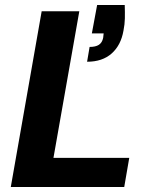

<svg xmlns="http://www.w3.org/2000/svg" viewBox="-20 -745 608 765"><path d="M23 0 146 -700H296L193 -116H495L475 0ZM327 -499 337 -558Q361 -558 374 -566.5Q387 -575 391 -594L393 -612H346L367 -725H477Q478 -695 477.5 -671.5Q477 -648 472 -623Q462 -565 425 -532Q388 -499 327 -499Z"/></svg>

Font: DM Sans 16pt Black
Style: Italic
Weight: 900
Italic angle: -10°
Version: Version 4.004;gftools[0.9.30]